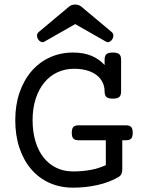

<svg xmlns="http://www.w3.org/2000/svg" viewBox="-20 -824 640 854"><path d="M178.2 -639.2Q169.9 -634.3 162.1 -637.9Q154.3 -641.6 149.4 -649.4Q144.5 -657.2 144.5 -666Q144.5 -674.8 152.3 -681.6L287.6 -794.9Q298.3 -803.7 314.5 -803.7Q330.1 -803.7 341.3 -794.9L476.6 -681.6Q484.4 -674.8 484.4 -666Q484.4 -657.2 479.5 -649.4Q474.6 -641.6 466.8 -637.9Q459 -634.3 450.7 -639.2L314.5 -716.8ZM330.1 -200.2Q313.5 -200.2 306.4 -207.5Q299.3 -214.8 299.3 -233.4Q299.3 -252 306.4 -259.3Q313.5 -266.6 330.1 -266.6H539.6Q556.2 -266.6 563.2 -259.3Q570.3 -252 570.3 -233.4Q570.3 -214.8 563.2 -207.5Q556.2 -200.2 539.6 -200.2H523.9V-69.8Q523.9 -45.9 506.3 -36.1Q465.8 -12.7 413.6 -1Q361.3 10.7 304.7 10.7Q247.1 10.7 199.7 -10.7Q152.3 -32.2 118.7 -71.5Q85 -110.8 66.4 -166.3Q47.9 -221.7 47.9 -289.6Q47.9 -357.4 67.1 -412.8Q86.4 -468.3 120.6 -507.8Q154.8 -547.4 201.9 -568.8Q249 -590.3 304.7 -590.3Q352.1 -590.3 387 -575.7Q421.9 -561 445.3 -534.7V-558.6Q445.3 -575.7 453.4 -583Q461.4 -590.3 481.9 -590.3Q502.4 -590.3 510.5 -583Q518.6 -575.7 518.6 -558.6V-417Q518.6 -399.9 510.5 -392.6Q502.4 -385.3 481.9 -385.3Q461.4 -385.3 453.4 -392.6Q445.3 -399.9 445.3 -417Q445.3 -439 436.3 -457.5Q427.2 -476.1 410.2 -489.5Q393.1 -502.9 367.7 -510.5Q342.3 -518.1 309.6 -518.1Q269 -518.1 235.1 -502.2Q201.2 -486.3 176.8 -456.5Q152.3 -426.8 138.7 -384.5Q125 -342.3 125 -289.6Q125 -236.8 137.9 -194.6Q150.9 -152.3 174.3 -122.8Q197.8 -93.3 231 -77.4Q264.2 -61.5 304.7 -61.5Q346.2 -61.5 382.3 -68.1Q418.5 -74.7 450.7 -89.4V-200.2Z"/></svg>

Font: Courier Prime
Style: Regular
Weight: 400
Designer: Alan Dague-Greene
Foundry: Quote-Unquote Apps
Version: Version 1.203